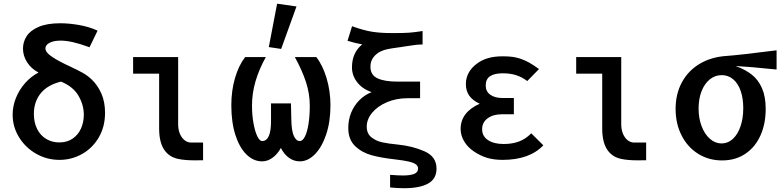

<svg xmlns="http://www.w3.org/2000/svg" viewBox="-20 -859 4240 1040"><path d="M48.5 -237.5Q48.5 -284.5 66.5 -329Q84.5 -373.5 116.2 -409.2Q148 -445 188.5 -466Q148.5 -487.5 126.5 -522.2Q104.5 -557 104.5 -596Q104.5 -631.5 124 -662.5Q143.5 -693.5 188.8 -713.2Q234 -733 306 -733Q355.5 -733 410 -723.2Q464.5 -713.5 508.5 -693L465 -603Q413 -622 375.5 -630.5Q338 -639 308.5 -639Q271 -639 248.5 -627.2Q226 -615.5 226 -597Q226 -581.5 244 -565.2Q262 -549 303.5 -526.5Q326.5 -514 360.5 -498.5Q404 -478 429.2 -463.8Q454.5 -449.5 476 -429Q509 -398 529 -352.5Q549 -307 549 -248Q549 -172.5 515 -114.5Q481 -56.5 424.5 -24.8Q368 7 302 7Q234 7 175.8 -26.2Q117.5 -59.5 83 -115.8Q48.5 -172 48.5 -237.5ZM434 -237Q434 -291 404.8 -340.8Q375.5 -390.5 310.5 -417Q237 -399 200.2 -353.2Q163.5 -307.5 163.5 -242Q163.5 -195.5 181.2 -160.2Q199 -125 230.5 -106.2Q262 -87.5 301.5 -87.5Q344 -87.5 374 -108.5Q404 -129.5 419 -163.5Q434 -197.5 434 -237Z M842 -163V-460H701V-550H945V-187Q945 -156.5 954.5 -134.2Q964 -112 979.2 -100Q994.5 -88 1011 -87H1080V9L1035.5 9.5Q981 9.5 946 2Q896 -8 869 -48.5Q842 -89 842 -163Z M1233 -289Q1233 -368 1253 -436.5Q1273 -505 1308 -550H1420Q1383 -483.5 1364 -418.5Q1345 -353.5 1345 -286Q1345 -237 1352.8 -193Q1360.5 -149 1373.2 -122Q1386 -95 1400 -95Q1448 -95 1448 -203V-299H1556Q1556 -263 1558 -209Q1559.5 -148.5 1572 -121.8Q1584.5 -95 1604 -95Q1619.5 -95 1632 -120Q1644.5 -145 1651.2 -188.8Q1658 -232.5 1658 -286Q1658 -350.5 1637.8 -413.2Q1617.5 -476 1577 -550H1693Q1728 -506 1749 -435.5Q1770 -365 1770 -289Q1770 -200 1746.8 -130.8Q1723.5 -61.5 1685.5 -23.2Q1647.5 15 1604 15Q1572 15 1545.5 -4Q1519 -23 1501.5 -57.5Q1483 -24 1456.2 -4.5Q1429.5 15 1400 15Q1353 15 1315 -22.2Q1277 -59.5 1255 -128.2Q1233 -197 1233 -289ZM1586 -824 1503 -594 1436 -604 1481 -839Z M2162.5 91.5Q2202.5 91.5 2223.5 83Q2244.5 74.5 2244.5 54Q2244.5 39.5 2231.5 30.5Q2218.5 21.5 2191.5 15.5Q2164.5 9.5 2117 4Q2045 -4 1992.8 -18.2Q1940.5 -32.5 1903.5 -67.8Q1866.5 -103 1866.5 -166Q1866.5 -210 1882.2 -248.8Q1898 -287.5 1926.5 -316.2Q1955 -345 1993 -360Q1943 -377 1914.8 -413.5Q1886.5 -450 1886.5 -494Q1886.5 -573.5 1942 -618.5Q1907 -624.5 1862.5 -638L1887 -717Q1950.5 -694 1996 -687Q2041.5 -680 2095 -680H2132.5Q2167 -680 2196.5 -682Q2226 -684 2269 -691V-618Q2249.5 -618 2228.8 -615.5Q2208 -613 2176.5 -608L2151.5 -604L2133.5 -601.5Q2100 -597 2079.2 -592.8Q2058.5 -588.5 2041 -580Q2016.5 -568 2001.5 -547Q1986.5 -526 1986.5 -498Q1986.5 -452.5 2024.8 -434.8Q2063 -417 2131 -417H2255.5V-327H2187.5Q2127 -327 2076.2 -305.5Q2025.5 -284 1996 -248.5Q1966.5 -213 1966.5 -173Q1966.5 -135.5 1991.5 -115.5Q2016.5 -95.5 2049.8 -88.2Q2083 -81 2134.5 -76Q2215 -68 2279.8 -39.2Q2344.5 -10.5 2344.5 54Q2344.5 110 2299 135.2Q2253.5 160.5 2169 160.5Q2136 160.5 2093 156.5V88Q2137.5 91.5 2162.5 91.5Z M2546.5 -39Q2512.5 -62 2493.8 -94Q2475 -126 2475 -161Q2475 -206 2501.5 -240.5Q2528 -275 2578.5 -297Q2540.5 -314.5 2522 -340.5Q2503.5 -366.5 2503.5 -404Q2503.5 -437 2519 -465.2Q2534.5 -493.5 2563 -514Q2614.5 -554 2702 -554Q2733 -554 2754.8 -551.2Q2776.5 -548.5 2799 -541Q2823.5 -532.5 2847 -519.5Q2870.5 -506.5 2899.5 -485L2836 -420Q2807.5 -441.5 2775.5 -451.8Q2743.5 -462 2704 -462Q2658 -462 2634.5 -446.2Q2611 -430.5 2611 -396Q2611 -363.5 2635.8 -345.8Q2660.5 -328 2704 -328H2763.5V-240H2698Q2651 -240 2621.2 -218Q2591.5 -196 2591.5 -159Q2591.5 -121.5 2623.2 -100.2Q2655 -79 2708 -79Q2756 -79 2792.8 -93.2Q2829.5 -107.5 2857.5 -137L2923 -72Q2848.5 7 2702 7Q2655 7 2618 -4.2Q2581 -15.5 2546.5 -39Z M3242 -163V-460H3101V-550H3345V-187Q3345 -156.5 3354.5 -134.2Q3364 -112 3379.2 -100Q3394.5 -88 3411 -87H3480V9L3435.5 9.5Q3381 9.5 3346 2Q3296 -8 3269 -48.5Q3242 -89 3242 -163Z M3639.5 -269Q3639.5 -350.5 3673.8 -413.5Q3708 -476.5 3770.2 -513.5Q3832.5 -550.5 3915 -556Q3977.5 -560 4186.5 -586.5V-482.5L4165 -484.5Q4044 -497 3964.5 -501.5Q4016 -483 4051.8 -455Q4087.5 -427 4107.5 -381.2Q4127.5 -335.5 4127.5 -268.5Q4127.5 -188 4099 -124.8Q4070.5 -61.5 4017 -25.8Q3963.5 10 3891.5 10Q3819 10 3761.5 -26Q3704 -62 3671.8 -125.8Q3639.5 -189.5 3639.5 -269ZM4006 -273Q4006 -326 3992 -366.5Q3978 -407 3951.5 -429.5Q3925 -452 3889.5 -452Q3852.5 -452 3824 -428.5Q3795.5 -405 3779.8 -364Q3764 -323 3764 -271.5Q3764 -218.5 3780.5 -175.2Q3797 -132 3825.5 -107Q3854 -82 3888.5 -82Q3923 -82 3949.8 -106.8Q3976.5 -131.5 3991.2 -175Q4006 -218.5 4006 -273Z"/></svg>

Font: JuliaMono
Style: Bold
Weight: 700
Monospace: yes
Designer: cormullion
Foundry: corm
Version: Version 0.055; ttfautohint (v1.8.4)